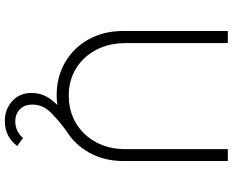

<svg xmlns="http://www.w3.org/2000/svg" viewBox="-104 -636 961 793"><g transform="rotate(90 376.5 -239.5)"><path d="M374 7Q297 7 236.5 -28.5Q176 -64 142 -126Q108 -188 108 -268V-700H158V-277Q158 -209 186 -156Q214 -103 263 -73Q312 -43 374 -43Q439 -43 489 -73Q539 -103 567.5 -156Q596 -209 596 -277V-700H645V-268Q645 -190 611 -128.5Q577 -67 519 -32Q477 -1 444.5 31.5Q412 64 412 107Q412 141 432 159.5Q452 178 481 178Q503 178 520.5 169Q538 160 550 146L583 170Q564 195 538.5 208Q513 221 479 221Q431 221 397.5 190.5Q364 160 364 111Q364 78 377.5 52Q391 26 414 4Q394 7 374 7Z"/></g></svg>

Font: Lexend Deca ExtraLight
Style: Regular
Weight: 200
Designer: Bonnie Shaver-Troup, Thomas Jockin
Foundry: Lexend
Version: Version 1.008; ttfautohint (v1.8.4.7-5d5b)